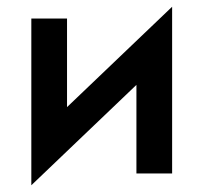

<svg xmlns="http://www.w3.org/2000/svg" viewBox="-20 -515 604 570"><path d="M179 -460V-197L491 -495V0H385V-263L73 35V-460Z"/></svg>

Font: Jost* Medium
Style: Regular
Weight: 500
Version: Version 3.7